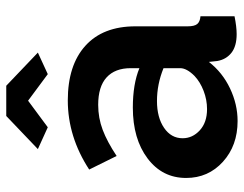

<svg xmlns="http://www.w3.org/2000/svg" viewBox="-103 -667 780 614"><g transform="rotate(-90 287.0 -360.0)"><path d="M117.2 -628.9 223.1 -730H319.8L425.8 -628.9L356.9 -597.2L272 -660.2L187 -597.2ZM24.9 -154.8Q24.9 -231 87.4 -278.1Q149.9 -325.2 250 -325.2Q325.2 -325.2 376 -304.2V-332Q376 -382.3 346.4 -409.2Q316.9 -436 258.8 -436Q216.8 -436 178.7 -421.6Q140.6 -407.2 95.2 -377L51.8 -464.8Q156.7 -533.2 272.9 -533.2Q385.3 -533.2 447.5 -477.1Q509.8 -420.9 509.8 -316.9V-149.9Q509.8 -128.4 517.1 -119.4Q524.4 -110.4 542 -108.9V0Q508.3 6.8 484.9 6.8Q446.3 6.8 425 -10Q403.8 -26.9 398.9 -55.2L396 -82Q362.3 -38.6 311.3 -14.4Q260.3 9.8 207 9.8Q128.4 9.8 76.7 -37.1Q24.9 -84 24.9 -154.8ZM351.1 -127.9Q376 -152.8 376 -173.8V-227.1Q324.7 -248 271 -248Q218.3 -248 185.1 -225.3Q151.9 -202.6 151.9 -166Q151.9 -134.3 177.2 -111.1Q202.6 -87.9 245.1 -87.9Q274.9 -87.9 303.5 -98.9Q332 -109.9 351.1 -127.9Z"/></g></svg>

Font: Rawline
Style: Bold
Weight: 700
Designer: Matt McInerney, Pablo Impallari, Rodrigo Fuenzalida
Foundry: Matt McInerney, Pablo Impallari, Rodrigo Fuenzalida
Version: Version 4.020;PS 004.020;hotconv 1.0.88;makeotf.lib2.5.64775